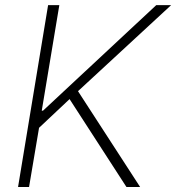

<svg xmlns="http://www.w3.org/2000/svg" viewBox="-20 -748 705 768"><path d="M52.2 0 172.4 -727.5H217.3L147 -305.2H151.9L605 -727.5H664.6L292 -383.3L540.5 0H485.8L258.3 -351.6L136.2 -236.8L96.2 0Z"/></svg>

Font: Inter Tight ExtraLight
Style: Italic
Weight: 250
Italic angle: -9.39999°
Designer: Rasmus Andersson
Foundry: rsms
Version: Version 3.004